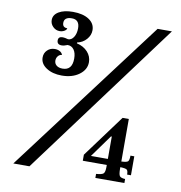

<svg xmlns="http://www.w3.org/2000/svg" viewBox="-85 -859 885 938"><g transform="rotate(10 357.0 -390.0)"><path d="M247 -556Q247 -584 235.5 -600Q224 -616 204 -616Q187 -609 175 -609Q152 -609 152 -630Q152 -649 174 -649Q184 -649 201 -644Q218 -644 229 -661.5Q240 -679 240 -705Q240 -748 202 -748Q164 -748 164 -719Q164 -696 188 -696Q187 -688 176.5 -682Q166 -676 153 -676Q134 -676 120 -690Q106 -704 106 -723Q106 -749 132 -764.5Q158 -780 202 -780Q252 -780 281.5 -760.5Q311 -741 311 -708Q311 -683 293 -662.5Q275 -642 247 -636V-632Q281 -624 301 -602Q321 -580 321 -551Q321 -514 287 -489Q253 -464 201 -464Q155 -464 124.5 -484Q94 -504 94 -535Q94 -557 109 -571.5Q124 -586 146 -586Q160 -586 171 -580Q182 -574 185 -563Q174 -563 166 -553.5Q158 -544 158 -531Q158 -516 169 -507Q180 -498 199 -498Q247 -498 247 -556ZM694 -770 123 0H43L623 -770ZM375 -102 530 -312H561V-101Q587 -102 593.5 -108Q600 -114 600 -137H619V-43H600Q600 -62 593.5 -67Q587 -72 561 -73V-65Q561 -37 567 -29Q573 -21 594 -20V0H450V-20Q479 -22 486.5 -29.5Q494 -37 494 -62V-72H375ZM494 -213H490L410 -102H494Z"/></g></svg>

Font: Libre Baskerville
Style: Bold
Weight: 700
Designer: Pablo Impallari, Rodrigo Fuenzalida
Foundry: Pablo Impallari, Rodrigo Fuenzalida
Version: Version 1.051; ttfautohint (v1.8.4.7-5d5b)